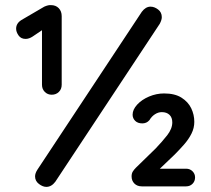

<svg xmlns="http://www.w3.org/2000/svg" viewBox="-20 -728 824 750"><path d="M182 -358Q166 -358 155 -369Q144 -380 144 -397V-632L150 -614L107 -585Q101 -581 94 -578.5Q87 -576 80 -576Q62 -576 52.5 -589.5Q43 -603 43 -616Q43 -637 64 -650L153 -702Q169 -709 179 -708Q198 -708 209.5 -696Q221 -684 221 -665V-397Q221 -380 210 -369Q199 -358 182 -358ZM161 2Q147 2 132 -9.5Q117 -21 117 -39Q117 -51 126 -65L534 -682Q549 -702 568 -702Q583 -702 597.5 -691Q612 -680 612 -661Q612 -650 604 -635L196 -18Q181 2 161 2ZM534 0Q516 0 505 -11Q494 -22 494 -39Q494 -50 498.5 -57.5Q503 -65 511 -73L588 -148Q613 -174 633 -199.5Q653 -225 653 -250Q653 -269 642 -279.5Q631 -290 612 -290Q598 -290 585 -281.5Q572 -273 564 -259Q558 -252 551 -249Q544 -246 536 -246Q518 -246 508 -256Q498 -266 498 -280Q498 -300 516 -319.5Q534 -339 562.5 -351Q591 -363 621 -363Q663 -363 689 -346.5Q715 -330 727 -305Q739 -280 739 -252Q739 -228 728 -206Q717 -184 699 -163.5Q681 -143 662 -124L595 -60L589 -69H707Q722 -69 732 -59Q742 -49 742 -35Q742 -20 732 -10Q722 0 707 0Z"/></svg>

Font: Quicksand Light SemiBold
Style: Regular
Weight: 600
Version: Version 3.006